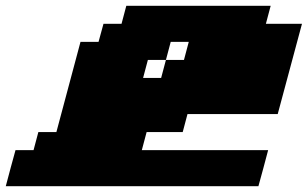

<svg xmlns="http://www.w3.org/2000/svg" viewBox="-20 -645 1066 665"><path d="M0 0H875Q880.9 -21 892.1 -62.5Q903.3 -104 908.7 -125H471.2L487.8 -187.5H612.8L629.4 -250H941.9L1025.9 -562.5H900.9L917.5 -625H417.5L400.9 -562.5H338.4L321.3 -500H258.8L175.3 -187.5H112.8L96.2 -125H33.7Q27.8 -104 16.6 -62.5Q5.4 -21 0 0ZM538.1 -375H475.6L492.2 -437.5H554.7ZM617.2 -437.5H554.7L571.3 -500H633.8Z"/></svg>

Font: Faithful 32x
Style: BoldOblique
Weight: 400
Foundry: Faithful Resource Pack
Version: Version 1.0; January 27, 2023